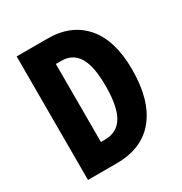

<svg xmlns="http://www.w3.org/2000/svg" viewBox="-167 -837 910 961"><g transform="rotate(-30 288.0 -357.0)"><path d="M533 -368Q533 -192 456 -96Q379 0 231 0H65V-714H244Q380 -714 456.5 -625.5Q533 -537 533 -368ZM377 -363Q377 -479 344.5 -531Q312 -583 248 -583H216V-132H238Q310 -132 343.5 -188.5Q377 -245 377 -363Z"/></g></svg>

Font: Noto Sans Gurmukhi ExtraCondensed ExtraBold
Style: Regular
Weight: 800
Width: 2
Designer: Jelle Bosma - Monotype Design Team
Foundry: Monotype Imaging Inc.
Version: Version 2.004; ttfautohint (v1.8.4.7-5d5b)